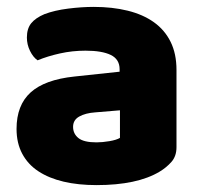

<svg xmlns="http://www.w3.org/2000/svg" viewBox="-20 -521 584 557"><path d="M260 -108Q277 -108 297.5 -111.5Q318 -115 328 -121V-201L256 -195Q228 -193 210 -183Q192 -173 192 -153Q192 -133 207.5 -120.5Q223 -108 260 -108ZM252 -501Q306 -501 350.5 -490Q395 -479 426.5 -456.5Q458 -434 475 -399.5Q492 -365 492 -318V-94Q492 -68 477.5 -51.5Q463 -35 443 -23Q378 16 260 16Q207 16 164.5 6Q122 -4 91.5 -24Q61 -44 44.5 -75Q28 -106 28 -147Q28 -216 69 -253Q110 -290 196 -299L327 -313V-320Q327 -349 301.5 -361.5Q276 -374 228 -374Q190 -374 154 -366Q118 -358 89 -346Q76 -355 67 -373.5Q58 -392 58 -412Q58 -438 70.5 -453.5Q83 -469 109 -480Q138 -491 177.5 -496Q217 -501 252 -501Z"/></svg>

Font: Baloo
Style: Regular
Weight: 400
Designer: Sarang Kulkarni and Ek Type
Foundry: Ek Type
Version: Version 1.443;PS 1.000;hotconv 16.6.51;makeotf.lib2.5.65220;